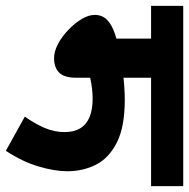

<svg xmlns="http://www.w3.org/2000/svg" viewBox="-15 -647 647 657"><g transform="rotate(90 308.5 -318.5)"><path d="M246 -512V-255Q246 -215 228.5 -197.5Q211 -180 179 -180Q156 -180 130.5 -193.5Q105 -207 82.5 -228.5Q60 -250 45.5 -274Q31 -298 31 -319Q31 -345 48 -361.5Q65 -378 96.5 -388.5Q128 -399 171 -407L202 -410Q234 -417 266 -419.5Q298 -422 320 -422Q414 -422 467.5 -395Q521 -368 543.5 -323.5Q566 -279 566 -225Q566 -182 549.5 -126.5Q533 -71 496 -15L379 -80Q402 -112 417 -146Q432 -180 432 -216Q432 -248 419 -269.5Q406 -291 380.5 -301.5Q355 -312 317 -312Q285 -312 245.5 -303.5Q206 -295 174 -281L112 -365V-512H0V-622H617V-512Z"/></g></svg>

Font: Noto Sans Devanagari
Style: Bold
Weight: 700
Version: Version 2.003